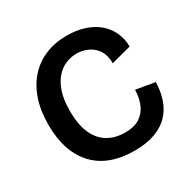

<svg xmlns="http://www.w3.org/2000/svg" viewBox="-154 -823 980 985"><g transform="rotate(-30 336.5 -330.0)"><path d="M371 13Q296 13 237 -8.5Q178 -30 137 -73Q96 -116 74.5 -178.5Q53 -241 53 -323Q53 -406 75 -470.5Q97 -535 138 -580.5Q179 -626 236 -649.5Q293 -673 363 -673Q418 -673 464 -658.5Q510 -644 543.5 -616.5Q577 -589 595.5 -550Q614 -511 615 -463L497 -432Q497 -478 478 -508Q459 -538 427 -553Q395 -568 359 -568Q327 -568 295.5 -555Q264 -542 239 -513.5Q214 -485 199 -440Q184 -395 184 -330Q184 -246 208.5 -193.5Q233 -141 276 -116.5Q319 -92 375 -92Q431 -92 464 -114.5Q497 -137 512 -174.5Q527 -212 528 -257L640 -238Q639 -186 624 -140Q609 -94 577 -59.5Q545 -25 494 -6Q443 13 371 13Z"/></g></svg>

Font: Bricolage Grotesque 17pt SemiBold
Style: Regular
Weight: 600
Version: Version 1.001;gftools[0.9.33.dev8+g029e19f]